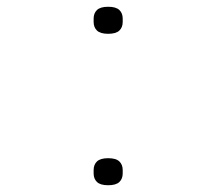

<svg xmlns="http://www.w3.org/2000/svg" viewBox="-20 -542 640 568"><path d="M300 6Q277 6 267 -3.5Q257 -13 257 -29V-39Q257 -55 267 -64.5Q277 -74 300 -74Q323 -74 333 -64.5Q343 -55 343 -39V-29Q343 -13 333 -3.5Q323 6 300 6ZM300 -442Q277 -442 267 -451.5Q257 -461 257 -477V-487Q257 -503 267 -512.5Q277 -522 300 -522Q323 -522 333 -512.5Q343 -503 343 -487V-477Q343 -461 333 -451.5Q323 -442 300 -442Z"/></svg>

Font: IBM Plex Mono ExtraLight
Style: Regular
Weight: 200
Monospace: yes
Designer: Mike Abbink, Paul van der Laan, Pieter van Rosmalen
Foundry: Bold Monday
Version: Version 2.3